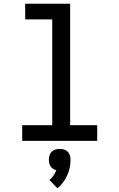

<svg xmlns="http://www.w3.org/2000/svg" viewBox="-20 -755 640 1029"><path d="M99 0V-84H260V-651H115V-735H356V-84H501V0ZM288 254 245 210Q257 200 266.5 186Q276 172 282 157Q272 155 264 149.5Q256 144 251 136.5Q246 129 244 119.5Q242 110 242 101Q242 89 245.5 77.5Q249 66 257 58Q265 50 276.5 46.5Q288 43 300 43Q312 43 323.5 46.5Q335 50 343 58Q351 66 354.5 77.5Q358 89 358 101Q358 123 353.5 144.5Q349 166 340 185.5Q331 205 318 222.5Q305 240 288 254Z"/></svg>

Font: Iosevka Curly Slab MdEx
Style: Regular
Weight: 500
Width: 7
Monospace: yes
Designer: Belleve Invis
Foundry: Belleve Invis
Version: Version 11.1.0; ttfautohint (v1.8.3)